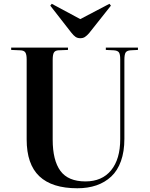

<svg xmlns="http://www.w3.org/2000/svg" viewBox="-20 -982 794 1016"><path d="M404.8 -779.8Q390.6 -779.8 380.1 -786.6Q369.6 -793.5 356 -811L246.1 -952.1L253.9 -961.9L404.8 -880.9L559.1 -961.9L566.9 -952.1L451.2 -806.2Q439.5 -793 429.4 -786.4Q419.4 -779.8 404.8 -779.8ZM389.2 14.2Q255.4 14.2 188.2 -49.3Q121.1 -112.8 121.1 -244.1V-668Q121.1 -693.8 114 -704.6Q106.9 -715.3 86.9 -715.8L39.1 -717.8V-730H339.8V-717.8L289.1 -715.8Q272 -714.8 265.4 -704.1Q258.8 -693.4 258.8 -665V-243.2Q258.8 -133.3 299.8 -77.6Q340.8 -22 432.1 -22Q520 -22 568.1 -81.1Q616.2 -140.1 616.2 -246.1V-668Q616.2 -694.8 609.4 -704.6Q602.5 -714.4 582 -715.8L540 -717.8V-730H710V-717.8L670.9 -715.8Q651.4 -714.4 644.8 -704.1Q638.2 -693.8 638.2 -665V-247.1Q638.2 -180.2 620.1 -129.6Q602.1 -79.1 568.6 -47.9Q535.2 -16.6 490.2 -1.2Q445.3 14.2 389.2 14.2Z"/></svg>

Font: Display Semibold
Style: Regular
Weight: 600
Designer: Latin by Veronika Burian and Jose Scaglione. Greek by Irene Vlachou. Cyrillic by Vera Evstafieva.
Foundry: TypeTogether
Version: Version 3.002